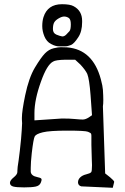

<svg xmlns="http://www.w3.org/2000/svg" viewBox="-20 -893 596 912"><path d="M274.4 -873Q313.5 -873 330.1 -863.3Q370.1 -841.8 370.1 -793.9Q370.1 -793.9 370.1 -788.1Q370.1 -743.2 351.6 -715.8Q332 -685.5 316.9 -679.2Q301.8 -672.9 289.1 -672.9H259.8Q243.2 -672.9 222.2 -684.1Q201.2 -695.3 190.9 -720.2Q180.7 -745.1 180.7 -769Q180.7 -793 186.5 -811.5Q206.1 -873 274.4 -873ZM310.1 -745.1Q316.4 -752.9 316.4 -777.3Q316.4 -801.8 306.2 -808.1Q295.9 -814.5 284.7 -814.5Q273.4 -814.5 257.8 -805.2Q242.2 -795.9 236.8 -785.2Q231.4 -774.4 231.4 -754.9Q231.4 -735.4 248 -728.5Q264.6 -721.7 274.4 -720.2Q284.2 -718.8 293.9 -728Q303.7 -737.3 310.1 -745.1ZM522.5 -29.3 515.6 -1 366.2 -7.8Q351.6 -11.7 350.6 -25.4Q350.6 -26.4 350.6 -27.3Q350.6 -40 360.4 -49.8Q371.1 -60.5 389.6 -64.9Q408.2 -69.3 413.1 -75.2Q417 -79.1 417 -108.4Q417 -121.1 416 -136.7Q414.1 -180.7 414.1 -205.1Q414.1 -210.9 414.1 -216.8Q414.1 -216.8 414.1 -236.3V-248Q414.1 -253.9 412.6 -257.8Q411.1 -261.7 397.9 -267.1Q384.8 -272.5 300.3 -272.5Q215.8 -272.5 183.6 -264.6Q151.4 -256.8 145 -245.1Q138.7 -233.4 130.9 -166Q126 -121.1 126 -95.7Q126 -91.8 126 -87.9Q126 -87.9 126 -77.1Q127.9 -57.6 157.2 -51.8Q171.9 -48.8 175.8 -44.9Q176.8 -43 177.7 -40Q177.7 -35.2 173.8 -25.4Q168 -10.7 149.4 -6.8Q130.9 -2.9 94.7 -2.9Q58.6 -2.9 43.5 -6.8Q28.3 -10.7 27.3 -23.4V-24.4Q27.3 -36.1 44.9 -50.3Q62.5 -64.5 62.5 -76.2V-78.1Q62.5 -78.1 62.5 -81.1Q62.5 -95.7 68.4 -130.9Q74.2 -171.9 80.1 -233.4Q84 -279.3 85 -307.6Q85 -318.4 84 -326.2Q84 -326.2 84 -333Q84 -365.2 99.6 -440.4Q117.2 -524.4 146 -572.3Q174.8 -620.1 193.4 -639.2Q211.9 -658.2 234.4 -663.6Q256.8 -668.9 268.6 -668.9Q280.3 -668.9 298.8 -668Q420.9 -658.2 459 -516.6Q467.8 -483.4 468.8 -466.8Q470.7 -437.5 470.7 -418Q470.7 -398.4 468.8 -387.7L479.5 -69.3L502.9 -50.8Q521.5 -35.2 522.5 -29.3ZM143.6 -321.3 274.4 -330.1Q312.5 -330.1 336.4 -327.6Q360.4 -325.2 373 -325.2Q385.7 -325.2 401.4 -335L417 -345.7L410.2 -440.4Q404.3 -517.6 394.5 -542Q385.7 -560.5 362.3 -585.9L336.9 -609.4H291Q244.1 -608.4 232.4 -600.6Q203.1 -585.9 174.8 -505.9Q143.6 -419.9 143.6 -355.5Z"/></svg>

Font: Drukaatie burti
Style: Light
Weight: 300
Version: Version 0.14